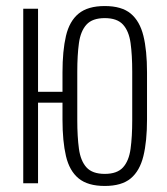

<svg xmlns="http://www.w3.org/2000/svg" viewBox="-20 -607 553 636"><path d="M327 9Q271 9 240.5 -16Q210 -41 198.5 -90Q187 -139 187 -211V-267H106V0H57V-578H106V-303H187V-367Q187 -439 198.5 -488Q210 -537 240.5 -562Q271 -587 327 -587Q383 -587 413 -562Q443 -537 455 -488.5Q467 -440 467 -367V-211Q467 -139 455 -90Q443 -41 413 -16Q383 9 327 9ZM327 -31Q368 -31 387.5 -52.5Q407 -74 412.5 -114Q418 -154 418 -209V-369Q418 -425 412.5 -464.5Q407 -504 387.5 -525.5Q368 -547 327 -547Q286 -547 266.5 -525.5Q247 -504 241.5 -464.5Q236 -425 236 -369V-209Q236 -154 241.5 -114Q247 -74 266.5 -52.5Q286 -31 327 -31Z"/></svg>

Font: Oswald ExtraLight
Style: Regular
Weight: 250
Designer: Vernon Adams
Foundry: Vernon Adams
Version: Version 4.103;gftools[0.9.33.dev8+g029e19f]